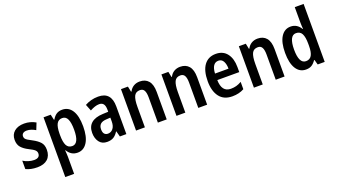

<svg xmlns="http://www.w3.org/2000/svg" viewBox="-75 -1443 4169 2365"><g transform="rotate(-20 2009.0 -260.0)"><path d="M367 -155Q367 -75 319.5 -32.5Q272 10 185 10Q140 10 103.5 2Q67 -6 36 -21V-131Q65 -112 103.5 -100Q142 -88 178 -88Q253 -88 253 -148Q253 -173 234 -191.5Q215 -210 158 -238Q100 -267 67.5 -304Q35 -341 35 -403Q35 -473 83 -513Q131 -553 212 -553Q253 -553 290 -543Q327 -533 362 -513L327 -425Q300 -441 271 -451Q242 -461 214 -461Q182 -461 164.5 -447Q147 -433 147 -409Q147 -391 155 -379Q163 -367 184 -353.5Q205 -340 243 -321Q300 -291 333.5 -255Q367 -219 367 -155Z M711 -553Q794 -553 840 -481Q886 -409 886 -272Q886 -137 839.5 -63.5Q793 10 713 10Q668 10 635 -11Q602 -32 581 -69H576Q578 -45 579.5 -22.5Q581 0 581 17V240H465V-543H559L575 -471H581Q605 -513 636 -533Q667 -553 711 -553ZM677 -456Q627 -456 604.5 -415Q582 -374 581 -287V-265Q581 -176 603.5 -132.5Q626 -89 678 -89Q767 -89 767 -271Q767 -363 745.5 -409.5Q724 -456 677 -456Z M1183 -553Q1353 -553 1353 -363V0H1268L1248 -74H1245Q1218 -31 1185 -10.5Q1152 10 1100 10Q1032 10 997 -38Q962 -86 962 -157Q962 -240 1013.5 -284Q1065 -328 1164 -332L1237 -335V-361Q1237 -413 1218.5 -437Q1200 -461 1163 -461Q1135 -461 1105 -451Q1075 -441 1042 -423L1008 -508Q1045 -529 1089 -541Q1133 -553 1183 -553ZM1188 -255Q1131 -253 1105.5 -229Q1080 -205 1080 -161Q1080 -120 1097 -101Q1114 -82 1143 -82Q1184 -82 1210.5 -115Q1237 -148 1237 -208V-258Z M1727 -553Q1801 -553 1841.5 -505Q1882 -457 1882 -360V0H1766V-331Q1766 -391 1749.5 -421.5Q1733 -452 1694 -452Q1639 -452 1617.5 -408Q1596 -364 1596 -268V0H1480V-543H1571L1586 -471H1592Q1612 -511 1647 -532Q1682 -553 1727 -553Z M2257 -553Q2331 -553 2371.5 -505Q2412 -457 2412 -360V0H2296V-331Q2296 -391 2279.5 -421.5Q2263 -452 2224 -452Q2169 -452 2147.5 -408Q2126 -364 2126 -268V0H2010V-543H2101L2116 -471H2122Q2142 -511 2177 -532Q2212 -553 2257 -553Z M2724 -552Q2819 -552 2870 -485.5Q2921 -419 2921 -308V-242H2633Q2636 -84 2755 -84Q2794 -84 2827 -93Q2860 -102 2896 -123V-27Q2830 10 2742 10Q2630 10 2573.5 -64.5Q2517 -139 2517 -268Q2517 -406 2571 -479Q2625 -552 2724 -552ZM2726 -462Q2685 -462 2661.5 -429Q2638 -396 2634 -327H2811Q2811 -386 2790 -424Q2769 -462 2726 -462Z M3272 -553Q3346 -553 3386.5 -505Q3427 -457 3427 -360V0H3311V-331Q3311 -391 3294.5 -421.5Q3278 -452 3239 -452Q3184 -452 3162.5 -408Q3141 -364 3141 -268V0H3025V-543H3116L3131 -471H3137Q3157 -511 3192 -532Q3227 -553 3272 -553Z M3707 10Q3624 10 3578 -63Q3532 -136 3532 -271Q3532 -407 3578.5 -480Q3625 -553 3705 -553Q3749 -553 3782 -532Q3815 -511 3837 -473H3841Q3839 -498 3838 -521.5Q3837 -545 3837 -563V-760H3953V0H3861L3843 -65H3837Q3813 -29 3783 -9.5Q3753 10 3707 10ZM3741 -87Q3792 -87 3815.5 -127.5Q3839 -168 3839 -252V-279Q3839 -367 3816.5 -410.5Q3794 -454 3740 -454Q3695 -454 3672.5 -407Q3650 -360 3650 -271Q3650 -87 3741 -87Z"/></g></svg>

Font: Noto Sans Lao Looped Condensed SemiBold
Style: Regular
Weight: 600
Width: 3
Designer: Mark Frömberg, Ben Mitchell
Foundry: The Fontpad Ltd
Version: Version 1.002; ttfautohint (v1.8.4.7-5d5b)